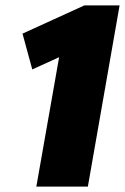

<svg xmlns="http://www.w3.org/2000/svg" viewBox="-20 -688 461 708"><path d="M114 0 198 -477 99 -432 63 -564 291 -668H421L304 0Z"/></svg>

Font: Gantari Black
Style: Italic
Weight: 900
Italic angle: -10°
Version: Version 1.000